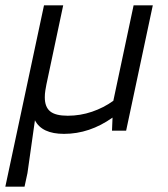

<svg xmlns="http://www.w3.org/2000/svg" viewBox="-29 -490 629 720"><path d="M-9 210 136 -470H208L145 -173Q143 -163 141 -150.5Q139 -138 139 -125Q139 -89 159 -72.5Q179 -56 225 -56Q272 -56 316 -71Q360 -86 396 -112L472 -470H544L444 0H391L393 -49Q307 12 211 12Q128 12 102 -39L74 159L63 210Z"/></svg>

Font: Sometype Mono
Style: Italic
Weight: 400
Italic angle: -12°
Monospace: yes
Designer: Ryoichi Tsunekawa
Foundry: Dharma Type
Version: Version 1.000; ttfautohint (v1.8.3)